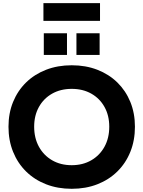

<svg xmlns="http://www.w3.org/2000/svg" viewBox="-20 -1186 911 1219"><path d="M435.3 12.7Q346.4 12.7 272.7 -16Q199.1 -44.6 145.6 -97.3Q92.1 -150 63 -222.3Q33.9 -294.5 33.9 -381.5Q33.9 -467.5 63.1 -538.9Q92.3 -610.3 145.7 -662.5Q199.1 -714.6 272.7 -743.1Q346.3 -771.6 435.4 -771.6Q524.4 -771.6 598 -743.1Q671.5 -714.6 724.9 -662.5Q778.3 -610.3 807.5 -538.9Q836.7 -467.4 836.7 -381.4Q836.7 -294.4 807.6 -222.2Q778.5 -150 725 -97.3Q671.5 -44.6 598 -16Q524.4 12.7 435.3 12.7ZM435.2 -137.2Q505.8 -137.2 559.5 -168.4Q613.3 -199.6 643.5 -254.5Q673.7 -309.5 673.7 -381.6Q673.7 -452.7 643.5 -506.9Q613.3 -561.1 559.6 -591.5Q506 -621.8 435.4 -621.8Q364.8 -621.8 311.1 -591.5Q257.3 -561.1 227.1 -506.9Q196.9 -452.7 196.9 -381.6Q196.9 -309.5 227.1 -254.5Q257.3 -199.6 311 -168.4Q364.7 -137.2 435.2 -137.2ZM258.1 -974.8H405.3V-837.3H258.1ZM465.3 -974.8H612.5V-837.3H465.3ZM615 -1166.2V-1053.4H255.7V-1166.2Z"/></svg>

Font: Hepta Slab ExtraLight
Style: Regular
Weight: 200
Designer: Michael LaGattuta
Foundry: Michael LaGattuta
Version: Version 1.100